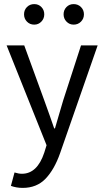

<svg xmlns="http://www.w3.org/2000/svg" viewBox="-20 -707 508 936"><path d="M90.8 209Q60.1 209 33.2 199.2L50.8 133.8Q70.8 140.1 86.9 140.1Q161.6 140.1 195.8 37.1L207 1L12.2 -485.8H98.1L195.8 -217.8Q205.1 -193.4 222.4 -143.6Q239.7 -93.8 244.1 -81.1H248Q253.9 -100.1 267.3 -147.2Q280.8 -194.3 288.1 -217.8L375 -485.8H456.1L272.9 40Q244.6 120.1 201.7 164.6Q158.7 209 90.8 209ZM147 -586.9Q125.5 -586.9 111.3 -601.6Q97.2 -616.2 97.2 -637.2Q97.2 -658.2 111.3 -672.6Q125.5 -687 147 -687Q168 -687 181.9 -672.6Q195.8 -658.2 195.8 -637.2Q195.8 -616.2 181.6 -601.6Q167.5 -586.9 147 -586.9ZM338.9 -586.9Q318.4 -586.9 304.2 -601.6Q290 -616.2 290 -637.2Q290 -658.2 304 -672.6Q317.9 -687 338.9 -687Q360.4 -687 374.8 -672.6Q389.2 -658.2 389.2 -637.2Q389.2 -616.2 374.8 -601.6Q360.4 -586.9 338.9 -586.9Z"/></svg>

Font: Source Sans Pro
Style: Regular
Weight: 400
Designer: Paul D. Hunt
Foundry: Adobe Systems Incorporated
Version: Version 3.006;hotconv 1.0.111;makeotfexe 2.5.65597